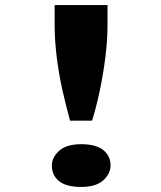

<svg xmlns="http://www.w3.org/2000/svg" viewBox="-20 -728 638 759"><path d="M257 -251Q242 -305 227.5 -368.5Q213 -432 204.5 -500Q196 -568 196 -632V-708H405V-632Q405 -569 396.5 -501.5Q388 -434 374.5 -370Q361 -306 344 -251ZM301 11Q242 11 213.5 -12Q185 -35 185 -74Q185 -106 214 -132Q243 -158 301 -158Q359 -158 388 -135Q417 -112 417 -74Q417 -41 388 -15Q359 11 301 11Z"/></svg>

Font: Lexend Zetta SemiBold
Style: Regular
Weight: 600
Designer: Bonnie Shaver-Troup, Thomas Jockin
Foundry: Lexend
Version: Version 1.007